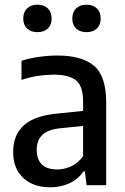

<svg xmlns="http://www.w3.org/2000/svg" viewBox="-20 -789 532 818"><path d="M194 9Q122 9 79 -31Q36 -71 36 -141.5Q36 -214.5 82.5 -256Q129 -297.5 232 -306L334 -316.5V-356Q334 -423 303.5 -447Q273 -471 208.5 -471Q179 -471 142.8 -465.8Q106.5 -460.5 71.5 -448.5V-530Q105 -541 146.5 -546.8Q188 -552.5 224.5 -552.5Q329 -552.5 380.8 -508.5Q432.5 -464.5 432.5 -351V0H349L341.5 -59H336Q312 -24.5 275 -7.8Q238 9 194 9ZM136.5 -152Q136.5 -67 224 -67Q252 -67 281.2 -79.5Q310.5 -92 334 -123.5V-252.5L240.5 -243Q186 -238 161.2 -215Q136.5 -192 136.5 -152ZM348.5 -652Q320.5 -652 304.2 -667.5Q288 -683 288 -710Q288 -737.5 304.2 -753.2Q320.5 -769 348.5 -769Q376.5 -769 392.8 -753.2Q409 -737.5 409 -710Q409 -683 392.8 -667.5Q376.5 -652 348.5 -652ZM139.5 -652Q111.5 -652 95.2 -667.5Q79 -683 79 -710Q79 -737.5 95.2 -753.2Q111.5 -769 139.5 -769Q167.5 -769 183.8 -753.2Q200 -737.5 200 -710Q200 -683 183.8 -667.5Q167.5 -652 139.5 -652Z"/></svg>

Font: Encode Sans SmCnd Md
Style: Regular
Weight: 500
Width: 4
Designer: Multiple Designers
Foundry: Impallari Type
Version: Version 3.002; ttfautohint (v1.8.3) -l 8 -r 50 -G 200 -x 14 